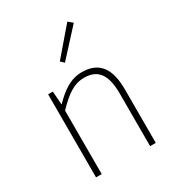

<svg xmlns="http://www.w3.org/2000/svg" viewBox="-193 -937 967 1055"><g transform="rotate(-30 290.0 -410.0)"><path d="M105 0H141V-403C208 -472 256 -507 321 -507C411 -507 448 -450 448 -334V0H484V-339C484 -475 433 -540 325 -540C252 -540 197 -498 143 -443H141L135 -527H105ZM272 -631 424 -797 396 -820 251 -651Z"/></g></svg>

Font: Source Han Sans CN ExtraLight
Style: Regular
Weight: 250
Designer: Ryoko NISHIZUKA (kana & ideographs); Paul D. Hunt (Latin, Greek & Cyrillic); Wenlong ZHANG (bopomofo); Sandoll Communica
Foundry: Adobe Systems Incorporated
Version: Version 1.004;PS 1.004;hotconv 16.6.51;makeotf.lib2.5.65220